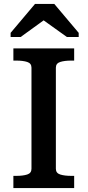

<svg xmlns="http://www.w3.org/2000/svg" viewBox="-20 -956 445 976"><path d="M140 -98V-612Q140 -634 118.5 -641Q97 -648 63 -648H48V-710H357V-648H342Q308 -648 286 -641Q264 -634 264 -612V-98Q264 -76 286 -69Q308 -62 342 -62H357V0H48V-62H63Q97 -62 118.5 -69Q140 -76 140 -98ZM256 -936H158L34 -789V-768H85L237 -878L169 -876L320 -768H380V-789Z"/></svg>

Font: Roboto Serif Medium
Style: Regular
Weight: 500
Designer: Greg Gazdowicz
Foundry: Commercial Type
Version: Version 1.008